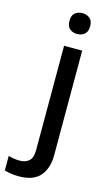

<svg xmlns="http://www.w3.org/2000/svg" viewBox="-204 -794 622 1085"><g transform="rotate(15 107.0 -252.0)"><path d="M76 -683Q76 -716 93.5 -730Q111 -744 137 -744Q161 -744 179 -730Q197 -716 197 -683Q197 -651 179 -636.5Q161 -622 137 -622Q111 -622 93.5 -636.5Q76 -651 76 -683ZM26 240Q0 240 -21.5 236.5Q-43 233 -58 228V143Q-42 148 -26 150.5Q-10 153 10 153Q41 153 62 135.5Q83 118 83 69V-539H189V74Q189 149 150.5 194.5Q112 240 26 240Z"/></g></svg>

Font: Noto Sans Arabic Med
Style: Regular
Weight: 500
Designer: Monotype Design Team, Nadine Chahine, Nizar Qandah and Khaled Hosny
Foundry: Monotype Imaging Inc.
Version: Version 2.012; ttfautohint (v1.8.4.7-5d5b)